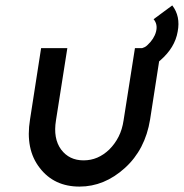

<svg xmlns="http://www.w3.org/2000/svg" viewBox="-20 -678 680 710"><path d="M503 -499 511 -423Q528 -426 543.5 -434Q559 -442 573 -455Q627 -502 637 -561Q648 -618 617 -658L548 -607Q564 -588 557 -561Q550 -534 525 -511Q520 -506 514.5 -503.5Q509 -501 503 -499ZM132 -500 91 -236Q73 -126 127 -57Q180 12 274 12Q366 12 442 -57Q517 -125 535 -236L576 -500H479L437 -233Q432 -199 418.5 -172.5Q405 -146 384 -125Q363 -105 339.5 -95Q316 -85 289 -85Q236 -85 206 -125Q176 -166 187 -233L229 -500Z"/></svg>

Font: Unageo
Style: Medium-Italic
Weight: 500
Designer: Richard Sepsi
Foundry: Richard Sepsi
Version: Version 2.000